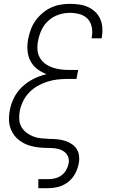

<svg xmlns="http://www.w3.org/2000/svg" viewBox="-20 -772 590 1002"><path d="M180 210V163H233Q250 163 268 158.5Q286 154 301 143Q316 132 325.5 115Q335 98 338 81Q342 63 335.5 46.5Q329 30 315.5 20Q302 10 284.5 5.5Q267 1 248.5 0.5Q230 0 211.5 -0.5Q193 -1 175 -3.5Q157 -6 140.5 -10.5Q124 -15 108.5 -22.5Q93 -30 79.5 -40.5Q66 -51 55.5 -64.5Q45 -78 38 -94Q31 -110 28.5 -127Q26 -144 27 -162.5Q28 -181 32 -200Q38 -233 54.5 -264.5Q71 -296 97.5 -320.5Q124 -345 156.5 -361Q189 -377 223 -385Q196 -395 173.5 -412.5Q151 -430 138.5 -454.5Q126 -479 123.5 -508.5Q121 -538 127 -568Q132 -593 140.5 -617Q149 -641 164.5 -663Q180 -685 201 -703Q222 -721 245.5 -732Q269 -743 294.5 -747.5Q320 -752 344 -752Q369 -752 393.5 -748.5Q418 -745 439 -735.5Q460 -726 476.5 -710.5Q493 -695 502.5 -674Q512 -653 514 -629Q516 -605 512 -580L510 -572H458L459 -578Q464 -605 459 -630.5Q454 -656 437.5 -673.5Q421 -691 396 -698Q371 -705 345 -705Q316 -705 286.5 -695.5Q257 -686 233.5 -665Q210 -644 197 -616Q184 -588 179 -560Q174 -537 175.5 -514Q177 -491 187 -472.5Q197 -454 214 -441Q231 -428 251.5 -420.5Q272 -413 294.5 -410Q317 -407 340 -407H388L379 -360H331Q305 -360 279 -357Q253 -354 226.5 -345.5Q200 -337 175.5 -323Q151 -309 131.5 -288.5Q112 -268 100 -243Q88 -218 83 -192Q79 -170 80.5 -148Q82 -126 92.5 -108.5Q103 -91 119 -79Q135 -67 154.5 -59.5Q174 -52 196 -50Q218 -48 240 -47Q261 -47 280.5 -45Q300 -43 319 -37Q338 -31 354 -20.5Q370 -10 380 5.5Q390 21 392.5 41Q395 61 391 81Q386 108 372.5 133.5Q359 159 336.5 177Q314 195 287 202.5Q260 210 233 210Z"/></svg>

Font: Lode Dark Term
Style: Italic
Weight: 400
Italic angle: -11°
Monospace: yes
Designer: Belleve Invis
Foundry: Belleve Invis
Version: Version 29.2.0